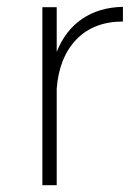

<svg xmlns="http://www.w3.org/2000/svg" viewBox="-20 -542 390 562"><path d="M146 -390.1Q170.9 -453.1 220.5 -486.8Q270 -520.5 339.8 -522V-479Q254.4 -479 203.6 -426.5Q152.8 -374 146 -282.2V0H104V-521H146Z"/></svg>

Font: Montserrat-Arabic ExtraLight
Style: Regular
Weight: 275
Designer: Mohamed Gaber
Foundry: Kief Type Foundry
Version: Version 5.008;PS 005.008;hotconv 1.0.88;makeotf.lib2.5.64775